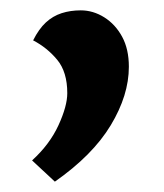

<svg xmlns="http://www.w3.org/2000/svg" viewBox="-20 -195 317 371"><path d="M229 -66Q229 -11 194 47Q159 105 86 156L42 115Q76 84 93 47Q110 10 110 -15Q110 -56 90.5 -79.5Q71 -103 44 -117Q55 -139 68.5 -151.5Q82 -164 99 -169.5Q116 -175 136 -175Q160 -175 181.5 -161.5Q203 -148 216 -124Q229 -100 229 -66Z"/></svg>

Font: Gabarito Medium
Style: Regular
Weight: 500
Designer: Leandro Assis / Alvaro Franca / Felipe Casaprima
Foundry: Naipe Foundry
Version: Version 1.000